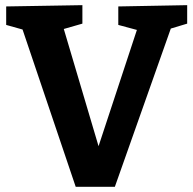

<svg xmlns="http://www.w3.org/2000/svg" viewBox="-20 -724 749 745"><path d="M273.7 0.7 61.7 -626.7 95.3 -601.7 4 -627.3V-699L299.7 -704V-632.3L202.3 -604.3L219.3 -639.3L372 -124.3H351.7L518.7 -630.7L530.3 -602.7L439 -627.3V-699L706.3 -704V-632.3L615.7 -605L648.7 -630L425.7 0.7Z"/></svg>

Font: Bitter Thin
Style: Regular
Weight: 100
Designer: Sol Matas, and Bitter project Authors
Foundry: Sol Matas
Version: Version 2.002